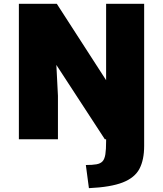

<svg xmlns="http://www.w3.org/2000/svg" viewBox="-20 -731 856 1008"><path d="M446.8 256.8 430.7 135.3Q465.3 135.3 486.3 131.6Q507.3 127.9 518.3 116Q529.3 104 533.2 78.9Q537.1 53.7 537.1 10.7V-544.4H736.8V35.2Q736.8 107.9 712.2 155Q687.5 202.1 624.5 226.8Q561.5 251.5 446.8 256.8ZM79.1 0V-710.9H278.3L545.9 -296.4L537.1 -475.1V-710.9H736.8V0H530.3L275.9 -390.1L284.2 -228V0Z"/></svg>

Font: Comme Black
Style: Regular
Weight: 900
Version: Version 1.000;gftools[0.9.27]